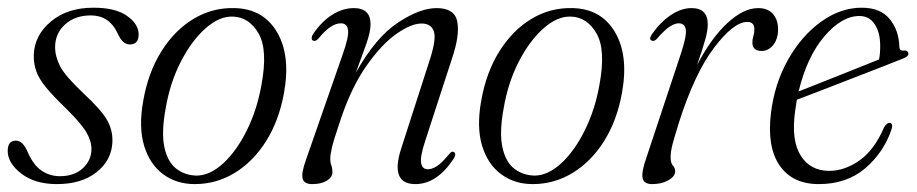

<svg xmlns="http://www.w3.org/2000/svg" viewBox="-20 -458 2320 486"><path d="M131.5 -12Q168 -12 189.8 -32.2Q211.5 -52.5 211.5 -81Q211.5 -101.5 197.8 -124.5Q184 -147.5 143 -187.5Q112.5 -217 95.5 -238Q78.5 -259 71.8 -277.8Q65 -296.5 65.5 -319Q67 -368.5 108.8 -403.5Q150.5 -438.5 216.5 -438.5Q272 -438.5 301.2 -418Q330.5 -397.5 331 -371.5Q331 -345.5 309 -345.5Q299.5 -345.5 292 -352Q284.5 -358.5 276.5 -376Q255.5 -419 210 -419Q170 -419 144.8 -396.2Q119.5 -373.5 119.5 -338.5Q119.5 -315 132.2 -290.2Q145 -265.5 190.5 -222.5Q237 -179.5 251.5 -153.2Q266 -127 264.5 -97.5Q262 -51.5 224 -21.8Q186 8 124 8Q68.5 8 34 -18.5Q-0.5 -45 -0.5 -76Q-0.5 -102 20.5 -102Q38.5 -102 51 -71Q65.5 -39 86 -25.5Q106.5 -12 131.5 -12Z M573.5 -437.5Q646 -436 681 -377Q716 -318 699 -223.5Q686.5 -153.5 654 -101.5Q621.5 -49.5 574.8 -20.8Q528 8 473 8Q427 8 393.2 -16.8Q359.5 -41.5 345 -88.5Q330.5 -135.5 342.5 -202.5Q355 -274.5 388.5 -328Q422 -381.5 469.8 -410.2Q517.5 -439 573.5 -437.5ZM478 -13.5Q512 -14 545.5 -45Q579 -76 604.8 -128Q630.5 -180 641.5 -241.5Q658.5 -331 634.8 -372.8Q611 -414.5 570 -416Q535.5 -417.5 500.2 -386.2Q465 -355 437.8 -302Q410.5 -249 399.5 -184.5Q388 -122.5 396.2 -85Q404.5 -47.5 426.5 -30.8Q448.5 -14 478 -13.5Z M773 -355Q769 -356 769 -361.2Q769 -366.5 773 -372.5Q794.5 -404 821.2 -420.8Q848 -437.5 875.5 -437.5Q918 -437.5 918 -396.5Q918 -377.5 907 -346.2Q896 -315 880.5 -273.5Q930.5 -363 986.5 -400.2Q1042.5 -437.5 1085 -437.5Q1131 -437.5 1137.5 -403.2Q1144 -369 1124.5 -311L1056.5 -102Q1043 -61 1046 -45.2Q1049 -29.5 1063 -29.5Q1073.5 -29.5 1086 -37.5Q1098.5 -45.5 1117.5 -68.5Q1123.5 -76 1128 -73.5Q1136.5 -70 1128.5 -56.5Q1086 8 1031.5 8Q966.5 8 995.5 -82L1068.5 -308.5Q1085 -360 1078 -379.2Q1071 -398.5 1047 -398.5Q1020.5 -398.5 982.8 -371.8Q945 -345 906.5 -289.8Q868 -234.5 840 -149Q824.5 -103 820.2 -84.5Q816 -66 816 -56.5Q816 -46 818.8 -39Q821.5 -32 821.5 -22.5Q821.5 -9.5 807.5 -0.8Q793.5 8 770.5 8Q749.5 8 746 -6Q742.5 -20 754 -52L847.5 -320.5Q863.5 -365.5 861 -382.2Q858.5 -399 843 -399Q830.5 -399 817 -390.2Q803.5 -381.5 786 -360.5Q779 -352.5 773 -355Z M1429 -437.5Q1501.5 -436 1536.5 -377Q1571.5 -318 1554.5 -223.5Q1542 -153.5 1509.5 -101.5Q1477 -49.5 1430.2 -20.8Q1383.5 8 1328.5 8Q1282.5 8 1248.8 -16.8Q1215 -41.5 1200.5 -88.5Q1186 -135.5 1198 -202.5Q1210.5 -274.5 1244 -328Q1277.5 -381.5 1325.2 -410.2Q1373 -439 1429 -437.5ZM1333.5 -13.5Q1367.5 -14 1401 -45Q1434.5 -76 1460.2 -128Q1486 -180 1497 -241.5Q1514 -331 1490.2 -372.8Q1466.5 -414.5 1425.5 -416Q1391 -417.5 1355.8 -386.2Q1320.5 -355 1293.2 -302Q1266 -249 1255 -184.5Q1243.5 -122.5 1251.8 -85Q1260 -47.5 1282 -30.8Q1304 -14 1333.5 -13.5Z M1630.5 -355Q1621.5 -357.5 1629.5 -370.5Q1651 -401.5 1677.5 -419.5Q1704 -437.5 1730.5 -437.5Q1771.5 -437.5 1771.5 -396.5Q1771.5 -380.5 1765.2 -358Q1759 -335.5 1744.5 -293.5Q1781 -363 1821.8 -400.2Q1862.5 -437.5 1899 -437.5Q1924 -437.5 1937 -422.2Q1950 -407 1949.5 -381Q1948.5 -357.5 1936.5 -343.2Q1924.5 -329 1908 -329Q1884.5 -329 1884.5 -350Q1884.5 -359 1887 -366.8Q1889.5 -374.5 1889.5 -384Q1889.5 -402.5 1871.5 -402.5Q1837 -402.5 1787.2 -336.8Q1737.5 -271 1697.5 -144.5Q1687 -110.5 1682.2 -92.2Q1677.5 -74 1677.5 -60.5Q1677.5 -45 1683.2 -39Q1689 -33 1689 -24.5Q1689 -11.5 1672 -1.8Q1655 8 1631 8Q1609.5 8 1606.5 -7.5Q1603.5 -23 1616 -58.5L1703 -320.5Q1718 -365.5 1716 -382.2Q1714 -399 1698 -399Q1688 -399 1675 -390.5Q1662 -382 1642 -359Q1635 -352.5 1630.5 -355Z M2236.5 -130Q2216.5 -71.5 2169.8 -31.8Q2123 8 2052.5 8Q1986 8 1953.5 -39Q1921 -86 1931.5 -172Q1940.5 -246 1974.5 -306.5Q2008.5 -367 2058 -402.8Q2107.5 -438.5 2161.5 -438.5Q2208.5 -438.5 2232 -409.8Q2255.5 -381 2256.5 -339.5Q2257 -328.5 2268 -330Q2277 -331 2279 -324.5Q2281.5 -316 2267.5 -310.5Q2250.5 -303.5 2216.2 -290.2Q2182 -277 2140.8 -261Q2099.5 -245 2061 -230Q2022.5 -215 1997 -205.5Q1994.5 -191 1992.5 -176Q1982.5 -102 2007 -63.8Q2031.5 -25.5 2079 -25.5Q2118 -25.5 2155.5 -51.8Q2193 -78 2218 -136Q2225.5 -148 2232 -147Q2241.5 -146 2236.5 -130ZM2155.5 -417.5Q2110.5 -417.5 2066.5 -365.8Q2022.5 -314 2001.5 -226.5Q2029.5 -237.5 2068 -252.8Q2106.5 -268 2143.8 -283Q2181 -298 2205 -307.5Q2208 -320.5 2208 -342Q2208 -375.5 2194.2 -396.5Q2180.5 -417.5 2155.5 -417.5Z"/></svg>

Font: Fraunces 144pt Soft Light
Style: Italic
Weight: 300
Italic angle: -16°
Version: Version 1.000;[b76b70a41]